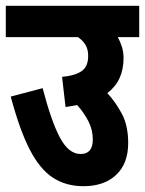

<svg xmlns="http://www.w3.org/2000/svg" viewBox="-20 -642 500 662"><path d="M0 -622H460V-514H386Q395 -498 400.5 -480Q406 -462 406 -442Q406 -363 350 -321Q378 -291 400 -250Q422 -209 422 -149Q422 -78 380.5 -39Q339 0 268 0Q208 0 163 -29Q118 -58 83 -125.5Q48 -193 17 -309L127 -338Q157 -223 187 -167Q217 -111 258 -111Q300 -111 300 -161Q300 -194 285 -223.5Q270 -253 246 -280Q227 -276 206 -273L194 -377Q238 -381 261 -396.5Q284 -412 284 -449Q284 -472 275 -487Q266 -502 249 -514H0Z"/></svg>

Font: Noto Sans Devanagari UI ExtraCondensed
Style: Bold
Weight: 700
Width: 2
Designer: Jelle Bosma - Monotype Design Team
Foundry: Monotype Imaging Inc.
Version: Version 2.004